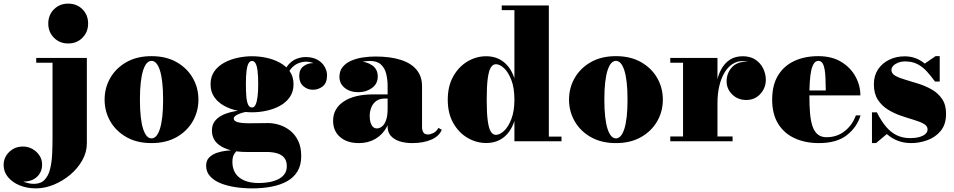

<svg xmlns="http://www.w3.org/2000/svg" viewBox="-184 -780 5266 1060"><path d="M14 260Q-34 260 -74.5 243.8Q-115 227.5 -139.5 198.2Q-164 169 -164 131Q-164 89 -133.2 59Q-102.5 29 -57 29Q-29.5 29 -5.5 42.2Q18.5 55.5 33.5 78Q48.5 100.5 48.5 128Q48.5 169.5 20.5 196Q-7.5 222.5 -55 222.5Q-84.5 222.5 -109 208Q-133.5 193.5 -148.2 172.2Q-163 151 -163 131H-137Q-137 161.5 -114.2 184.8Q-91.5 208 -58.8 221.5Q-26 235 3.5 235Q41 235 62 213Q83 191 92.2 154.5Q101.5 118 103.8 72.5Q106 27 106 -20.5V-433.5H16V-460H295.5V11.5Q295.5 60.5 270.2 105.2Q245 150 203.5 184.8Q162 219.5 112.5 239.8Q63 260 14 260ZM192.5 -540Q145.5 -540 114 -571.5Q82.5 -603 82.5 -650Q82.5 -697.5 114 -728.8Q145.5 -760 192.5 -760Q240 -760 271.2 -728.8Q302.5 -697.5 302.5 -650Q302.5 -603 271.2 -571.5Q240 -540 192.5 -540Z M652.5 10Q572 10 514 -23Q456 -56 424.8 -110.5Q393.5 -165 393.5 -230Q393.5 -295 424.8 -349.5Q456 -404 514 -437Q572 -470 652.5 -470Q733 -470 791 -437Q849 -404 880.2 -349.5Q911.5 -295 911.5 -230Q911.5 -165 880.2 -110.5Q849 -56 791 -23Q733 10 652.5 10ZM652.5 -16Q667 -16 678.8 -29.2Q690.5 -42.5 699 -69Q707.5 -95.5 712 -135.8Q716.5 -176 716.5 -230Q716.5 -284 712 -324.2Q707.5 -364.5 699 -391Q690.5 -417.5 678.8 -430.8Q667 -444 652.5 -444Q638 -444 626.2 -430.8Q614.5 -417.5 606 -391Q597.5 -364.5 593 -324.2Q588.5 -284 588.5 -230Q588.5 -176 593 -135.8Q597.5 -95.5 606 -69Q614.5 -42.5 626.2 -29.2Q638 -16 652.5 -16Z M1207.5 260Q1160.5 260 1115.5 253.2Q1070.5 246.5 1034 231.8Q997.5 217 975.8 193Q954 169 954 134.5Q954 106 971.2 89Q988.5 72 1014 63.5Q1039.5 55 1065 52.2Q1090.5 49.5 1107.5 49.5H1127.5Q1116.5 57.5 1107.8 72.5Q1099 87.5 1099 115.5Q1099 149.5 1115 175.5Q1131 201.5 1163.8 216Q1196.5 230.5 1245.5 230.5Q1273.5 230.5 1300.5 225.8Q1327.5 221 1350 210.5Q1372.5 200 1386 182Q1399.5 164 1399.5 138Q1399.5 108 1385 90.8Q1370.5 73.5 1345.2 66.2Q1320 59 1287.5 59Q1277 59 1254.5 59Q1232 59 1209.5 59Q1187 59 1176 59Q1090 59 1038 28.5Q986 -2 986 -59.5Q986 -95 1006.8 -117.2Q1027.5 -139.5 1060.8 -151.8Q1094 -164 1132.2 -168.8Q1170.5 -173.5 1206 -173.5L1204.5 -165.5Q1192 -165.5 1175.5 -162.5Q1159 -159.5 1143 -154Q1127 -148.5 1116.8 -141.2Q1106.5 -134 1106.5 -126Q1106.5 -111.5 1128.2 -105.5Q1150 -99.5 1191 -99.5Q1208.5 -99.5 1227.5 -99.8Q1246.5 -100 1265 -100.2Q1283.5 -100.5 1297.5 -100.5Q1325.5 -100.5 1357 -91Q1388.5 -81.5 1416.2 -60.2Q1444 -39 1461.5 -4Q1479 31 1479 82Q1479 132 1458.2 166.2Q1437.5 200.5 1400.2 221Q1363 241.5 1313.8 250.8Q1264.5 260 1207.5 260ZM1207.5 -160Q1168 -160 1127.5 -168.8Q1087 -177.5 1053.2 -196Q1019.5 -214.5 999 -244Q978.5 -273.5 978.5 -315Q978.5 -356.5 999 -385.8Q1019.5 -415 1053.2 -433.5Q1087 -452 1127.5 -460.8Q1168 -469.5 1207.5 -469.5Q1247.5 -469.5 1287.8 -460.8Q1328 -452 1361.8 -433.5Q1395.5 -415 1416 -385.8Q1436.5 -356.5 1436.5 -315Q1436.5 -273.5 1416 -244Q1395.5 -214.5 1361.8 -196Q1328 -177.5 1287.8 -168.8Q1247.5 -160 1207.5 -160ZM1207.5 -186.5Q1219.5 -186.5 1227 -202.2Q1234.5 -218 1238 -246.8Q1241.5 -275.5 1241.5 -315Q1241.5 -359.5 1238 -388Q1234.5 -416.5 1227 -430Q1219.5 -443.5 1207.5 -443.5Q1195.5 -443.5 1188 -430Q1180.5 -416.5 1177 -388Q1173.5 -359.5 1173.5 -315Q1173.5 -275.5 1176 -246.8Q1178.5 -218 1185.8 -202.2Q1193 -186.5 1207.5 -186.5ZM1543.5 -284.5Q1513.5 -284.5 1490.8 -304.2Q1468 -324 1468 -360Q1468 -396.5 1491.2 -414Q1514.5 -431.5 1543.5 -431.5Q1569.5 -431.5 1595 -414Q1620.5 -396.5 1620.5 -364.5H1594.5Q1594.5 -397 1568.8 -418.2Q1543 -439.5 1505.5 -439.5Q1487 -439.5 1465 -431.5Q1443 -423.5 1423.8 -402Q1404.5 -380.5 1394.5 -340.5L1376 -354.5Q1386 -396.5 1406.5 -420.8Q1427 -445 1452.5 -455Q1478 -465 1503 -465Q1542.5 -465 1568.8 -450Q1595 -435 1608.2 -411.8Q1621.5 -388.5 1621.5 -364.5Q1621.5 -321.5 1597.5 -303Q1573.5 -284.5 1543.5 -284.5Z M2093 10Q2052 10 2021.2 -0.2Q1990.5 -10.5 1973.2 -30.5Q1956 -50.5 1956 -80V-304.5Q1956 -340.5 1948.2 -372.2Q1940.5 -404 1919.2 -423.8Q1898 -443.5 1858 -443.5Q1839.5 -443.5 1816.2 -439Q1793 -434.5 1771.8 -424.5Q1750.5 -414.5 1736.8 -397.8Q1723 -381 1723 -356H1691Q1691 -393 1721.5 -417Q1752 -441 1794.5 -441Q1838.5 -441 1870 -419.8Q1901.5 -398.5 1901.5 -358Q1901.5 -317 1869.5 -294Q1837.5 -271 1794.5 -271Q1749 -271 1719.5 -294.5Q1690 -318 1690 -356Q1690 -388.5 1707.8 -410.2Q1725.5 -432 1754.8 -444.8Q1784 -457.5 1819 -462.8Q1854 -468 1888 -468Q1972 -468 2029.5 -449.2Q2087 -430.5 2116.5 -394Q2146 -357.5 2146 -304.5V-79Q2146 -61.5 2153 -49.5Q2160 -37.5 2179.5 -37.5Q2191 -37.5 2208.2 -45.5Q2225.5 -53.5 2236.5 -74L2255 -63.5Q2240 -27 2195.8 -8.5Q2151.5 10 2093 10ZM1797.5 10Q1732.5 10 1693.8 -23.2Q1655 -56.5 1655 -113.5Q1655 -180.5 1713.8 -219.8Q1772.5 -259 1879 -259H2002.5V-236H1941.5Q1910 -236 1891.5 -221.2Q1873 -206.5 1865 -184.5Q1857 -162.5 1857 -140Q1857 -117.5 1862 -102.2Q1867 -87 1875.8 -79Q1884.5 -71 1897 -71Q1911 -71 1924.8 -81.5Q1938.5 -92 1947.2 -116Q1956 -140 1956 -180.5H1974Q1974 -121.5 1951.2 -79Q1928.5 -36.5 1888.5 -13.2Q1848.5 10 1797.5 10Z M2500 9.5Q2445.5 9.5 2397 -19Q2348.5 -47.5 2318.2 -101Q2288 -154.5 2288 -229.5Q2288 -304.5 2318.2 -358.2Q2348.5 -412 2397 -440.8Q2445.5 -469.5 2500 -469.5Q2556.5 -469.5 2596.5 -438Q2636.5 -406.5 2656 -347.5V-724H2586V-750H2846V-26H2916V0H2656V-112Q2636.5 -53 2596.8 -21.8Q2557 9.5 2500 9.5ZM2554 -35.5Q2575 -35.5 2598.8 -57.5Q2622.5 -79.5 2639.2 -123Q2656 -166.5 2656 -229.5Q2656 -294.5 2639.2 -338Q2622.5 -381.5 2598.8 -403.5Q2575 -425.5 2554 -425.5Q2537 -425.5 2525.8 -407.5Q2514.5 -389.5 2508.8 -346.8Q2503 -304 2503 -229.5Q2503 -155.5 2508.8 -113.2Q2514.5 -71 2525.8 -53.2Q2537 -35.5 2554 -35.5Z M3216.5 10Q3136 10 3078 -23Q3020 -56 2988.8 -110.5Q2957.5 -165 2957.5 -230Q2957.5 -295 2988.8 -349.5Q3020 -404 3078 -437Q3136 -470 3216.5 -470Q3297 -470 3355 -437Q3413 -404 3444.2 -349.5Q3475.5 -295 3475.5 -230Q3475.5 -165 3444.2 -110.5Q3413 -56 3355 -23Q3297 10 3216.5 10ZM3216.5 -16Q3231 -16 3242.8 -29.2Q3254.5 -42.5 3263 -69Q3271.5 -95.5 3276 -135.8Q3280.5 -176 3280.5 -230Q3280.5 -284 3276 -324.2Q3271.5 -364.5 3263 -391Q3254.5 -417.5 3242.8 -430.8Q3231 -444 3216.5 -444Q3202 -444 3190.2 -430.8Q3178.5 -417.5 3170 -391Q3161.5 -364.5 3157 -324.2Q3152.5 -284 3152.5 -230Q3152.5 -176 3157 -135.8Q3161.5 -95.5 3170 -69Q3178.5 -42.5 3190.2 -29.2Q3202 -16 3216.5 -16Z M3762 -209.5Q3762 -266 3770.2 -313.5Q3778.5 -361 3797 -395.8Q3815.5 -430.5 3845 -450Q3874.5 -469.5 3917 -469.5Q3959 -469.5 3987.2 -450.2Q4015.5 -431 4029.8 -401Q4044 -371 4044 -339Q4044 -295 4013.8 -261.5Q3983.5 -228 3936 -228Q3889 -228 3858.2 -258.8Q3827.5 -289.5 3827.5 -330.5Q3827.5 -375 3855.5 -407Q3883.5 -439 3935 -439Q3967 -439 3991.2 -424.5Q4015.5 -410 4029.2 -387Q4043 -364 4043 -339H4016.5Q4016.5 -366 4004.5 -389.5Q3992.5 -413 3969.8 -427.8Q3947 -442.5 3913.5 -442.5Q3885 -442.5 3860 -426.5Q3835 -410.5 3816.5 -380.2Q3798 -350 3787.5 -306.8Q3777 -263.5 3777 -209.5ZM3777 -460V-26.5H3860.5V0H3516.5V-26.5H3587V-433.5H3516.5V-460Z M4337 10Q4261.5 10 4203.2 -16.8Q4145 -43.5 4112 -96.8Q4079 -150 4079 -230Q4079 -310 4111.2 -363.2Q4143.5 -416.5 4201 -443.2Q4258.5 -470 4334 -470Q4408.5 -470 4460.2 -438.5Q4512 -407 4539 -357.5Q4566 -308 4566 -253.5H4145.5V-280.5H4375Q4374.5 -314.5 4373.5 -344Q4372.5 -373.5 4368.8 -396Q4365 -418.5 4356.8 -431.2Q4348.5 -444 4334 -444Q4319.5 -444 4309.8 -429.8Q4300 -415.5 4294.5 -389.8Q4289 -364 4286.8 -328.5Q4284.5 -293 4284.5 -250Q4284.5 -196 4288.2 -153.8Q4292 -111.5 4302 -82.2Q4312 -53 4330.8 -37.8Q4349.5 -22.5 4379 -22.5Q4437.5 -22.5 4480 -56.5Q4522.5 -90.5 4541 -143H4567Q4547.5 -78 4491.5 -34Q4435.5 10 4337 10Z M4630 10V-160H4657Q4681.5 -111 4708.5 -79.5Q4735.5 -48 4768 -32.8Q4800.5 -17.5 4840.5 -17.5Q4868.5 -17.5 4890.2 -23.2Q4912 -29 4924.5 -39.8Q4937 -50.5 4937 -65.5Q4937 -84.5 4915.8 -96.5Q4894.5 -108.5 4860.5 -118.5Q4826.5 -128.5 4788.8 -141.5Q4751 -154.5 4717.2 -175.5Q4683.5 -196.5 4662 -230Q4640.5 -263.5 4640.5 -315Q4640.5 -362 4663.2 -396.5Q4686 -431 4724.8 -450Q4763.5 -469 4810.5 -469Q4845 -469 4872.5 -458Q4900 -447 4921.5 -429L4981 -470H5004V-330H4978Q4956 -360 4933.5 -385Q4911 -410 4882 -425.5Q4853 -441 4811 -441Q4793 -441 4776.2 -434.8Q4759.5 -428.5 4748.5 -417.8Q4737.5 -407 4737.5 -393Q4737.5 -373.5 4759.2 -361.5Q4781 -349.5 4815.5 -339.5Q4850 -329.5 4888.5 -317.2Q4927 -305 4961.2 -285.2Q4995.5 -265.5 5017.2 -233.5Q5039 -201.5 5039 -152Q5039 -92.5 5009.2 -57Q4979.5 -21.5 4935.2 -5.8Q4891 10 4847.5 10Q4806.5 10 4773 -2.8Q4739.5 -15.5 4712 -40L4652.5 10Z"/></svg>

Font: Bodoni Moda 9pt Black
Style: Regular
Weight: 900
Designer: Owen Earl
Foundry: indestructible type
Version: Version 2.005